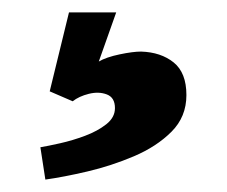

<svg xmlns="http://www.w3.org/2000/svg" viewBox="-20 -30 365 309"><path d="M53 259 45 207Q57 205 77 200.5Q97 196 117 188.5Q137 181 151 170Q165 159 165 144Q165 127 152 122Q139 117 123 121Q107 125 97 133L60 117L91 -10H167L139 69Q151 62 172.5 57.5Q194 53 207 53Q239 54 259.5 70.5Q280 87 280 123Q280 158 256 182Q232 206 195.5 221.5Q159 237 120.5 246Q82 255 53 259Z"/></svg>

Font: Lora
Style: Weight 700
Weight: 700
Designer: Olga Karpushina, Alexei Vanyashin (Cyrillic)
Foundry: Cyreal
Version: Version 3.001